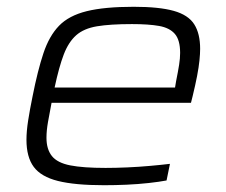

<svg xmlns="http://www.w3.org/2000/svg" viewBox="-20 -538 667 566"><path d="M287 8Q201 8 151 -4.5Q101 -17 79.5 -46Q58 -75 58 -126Q58 -151 63 -183Q68 -215 76 -254Q91 -330 108 -381Q125 -432 154 -462Q183 -492 235.5 -505Q288 -518 374 -518Q449 -518 492 -506Q535 -494 552.5 -466.5Q570 -439 570 -394Q570 -380 568 -360Q566 -340 561 -314Q556 -288 548 -255L543 -235H132Q126 -204 121.5 -178.5Q117 -153 117 -132Q117 -98 133 -78Q149 -58 187 -50.5Q225 -43 291 -43Q321 -43 355 -44.5Q389 -46 422.5 -49Q456 -52 481 -55L471 -6Q450 -2 418.5 1.5Q387 5 353 6.5Q319 8 287 8ZM141 -280H496L499 -298Q505 -328 508 -347Q511 -366 511 -382Q511 -420 495.5 -438Q480 -456 449 -461.5Q418 -467 369 -467Q305 -467 266 -460.5Q227 -454 204.5 -434Q182 -414 168 -377.5Q154 -341 141 -280Z"/></svg>

Font: Saira Expanded Light
Style: Italic
Weight: 300
Width: 7
Italic angle: -12°
Designer: Hector Gatti with collaboration of the Omnibus-Type team
Foundry: Omnibus-Type
Version: Version 1.101